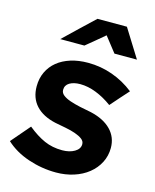

<svg xmlns="http://www.w3.org/2000/svg" viewBox="-129 -818 733 907"><g transform="rotate(15 237.5 -365.0)"><path d="M-16 -76Q4 -99 23.5 -122Q43 -145 63 -168Q106 -133 145.5 -115.5Q185 -98 233 -98Q269 -98 293.5 -112.5Q318 -127 318 -150Q318 -165 304.5 -175Q291 -185 269.5 -192.5Q248 -200 221.5 -205Q195 -210 169 -215Q106 -229 72.5 -265.5Q39 -302 39 -359Q39 -398 54 -429.5Q69 -461 96 -483Q123 -505 161 -517Q199 -529 246 -529Q308 -529 365.5 -508.5Q423 -488 471 -450Q451 -428 432 -406.5Q413 -385 393 -362Q355 -390 314.5 -406Q274 -422 236 -422Q204 -422 184 -410Q164 -398 164 -375Q164 -360 177.5 -349.5Q191 -339 213 -331.5Q235 -324 262.5 -318Q290 -312 318 -307Q383 -292 418 -256Q453 -220 453 -168Q453 -129 436 -96Q419 -63 389 -39Q359 -15 318.5 -2Q278 11 232 11Q162 11 95.5 -11.5Q29 -34 -16 -76ZM354 -603Q339 -622 325 -640Q311 -658 296 -677Q274 -658 252 -640Q230 -622 207 -603H89Q125 -638 161 -672Q197 -706 234 -741H378Q400 -706 421 -672Q442 -638 464 -603Z"/></g></svg>

Font: Rosa Sans
Style: Bold Italic
Weight: 700
Italic angle: -12°
Designer: Pentagram / MCKL
Foundry: Pentagram / MCKL
Version: Version 1.005;September 16, 2019;FontCreator 11.5.0.2425 64-